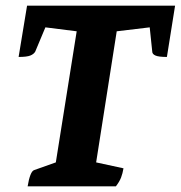

<svg xmlns="http://www.w3.org/2000/svg" viewBox="-20 -661 641 681"><path d="M78 0Q82 -25 88 -40.5Q94 -56 102 -58L178 -85L252 -550L141 -564L105 -478Q100 -469 87.5 -464Q75 -459 46 -459L76 -641H601L572 -459Q543 -459 531.5 -464Q520 -469 520 -478L511 -564L394 -550L321 -85L418 -64Q415 -46 409.5 -31.5Q404 -17 391 0Z"/></svg>

Font: Petrona ExtraBold
Style: Italic
Weight: 800
Italic angle: -9°
Designer: Ringo R. Seeber
Foundry: Ringo R. Seeber
Version: Version 2.001; ttfautohint (v1.8.3)